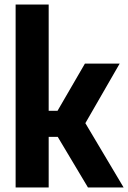

<svg xmlns="http://www.w3.org/2000/svg" viewBox="-20 -828 566 848"><path d="M368.5 0 235 -223.5H195V0H49V-808H195V-338.5H234L355 -547H508.5L357 -284L526 0Z"/></svg>

Font: Encode Sans Condensed
Style: Bold
Weight: 700
Width: 3
Designer: Multiple Designers
Foundry: Impallari Type
Version: Version 2.000